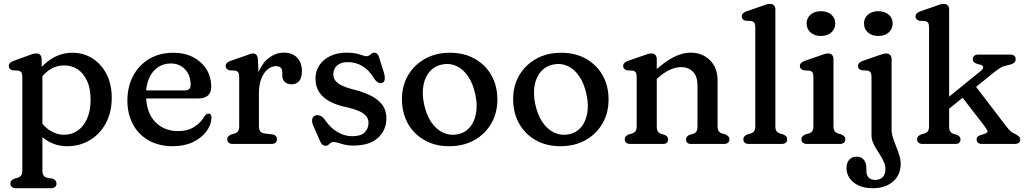

<svg xmlns="http://www.w3.org/2000/svg" viewBox="-20 -758 5403 1011"><path d="M199.3 -446.6V-387.5L203.3 -375.7V139.6Q203.3 157.3 209.5 165.9Q215.6 174.5 226.3 177.6L256.1 182.6Q266.3 186.4 271.9 192.7Q277.5 199 277.5 208.6Q277.5 220.2 270 226.6Q262.4 233 248.5 233H63.7Q50.3 233 42.5 226.6Q34.7 220.2 34.7 208.6Q34.7 199 40.3 193Q45.9 187 56.1 182.6L74.5 177.6Q85.4 173.9 91.4 165.6Q97.5 157.3 97.5 139.6V-354.2Q97.5 -370.4 92.1 -377.3Q86.8 -384.2 76.9 -386.2L45.9 -387.8Q37 -390.6 31.6 -396.1Q26.3 -401.6 26.3 -410.2Q26.3 -419.6 32.6 -426.2Q39 -432.8 51.9 -437.6L123.3 -463.6Q137.8 -469.3 149.6 -473Q161.4 -476.6 171.5 -476.6Q184.5 -476.6 191.9 -468.5Q199.3 -460.4 199.3 -446.6ZM176.2 -318.7 158.5 -352.1Q195.8 -412.2 248 -446.2Q300.1 -480.2 360.4 -480.2Q421.1 -480.2 468.1 -449.7Q515.1 -419.2 541.8 -366.1Q568.4 -312.9 568.4 -243.9Q568.4 -166 537 -108.5Q505.6 -51 452.6 -19.6Q399.5 11.9 334 11.9Q274.1 11.9 225.4 -19.5Q176.7 -51 149.4 -105L176.4 -149.1Q201.4 -99 238.9 -73.7Q276.3 -48.4 318.2 -48.4Q357.5 -48.4 388.9 -70.3Q420.4 -92.1 438.7 -133.4Q457.1 -174.7 457.1 -233.4Q457.1 -290.7 439 -331Q420.9 -371.3 389.4 -392.4Q358 -413.6 317.9 -413.6Q274.1 -413.6 238.2 -388.7Q202.3 -363.8 176.2 -318.7Z M1092.2 -300.8Q1092.2 -270.6 1074.8 -255.1Q1057.4 -239.6 1024.6 -239.6H712.2V-282H952.4Q984 -282 984 -310.4Q984 -361.4 954.7 -392.6Q925.4 -423.8 878.8 -423.8Q841 -423.8 811.6 -403.9Q782.2 -384 765.6 -347.4Q749 -310.8 749 -260.4Q749 -167 796 -117.4Q842.9 -67.7 917.8 -67.7Q969.3 -67.7 1004.4 -90.9Q1039.4 -114.1 1055.6 -144.5Q1062.3 -152.7 1067.2 -156.5Q1072 -160.3 1078 -159.9Q1085.2 -159.7 1089.5 -154.4Q1093.8 -149 1093.8 -138.7Q1092.3 -99.9 1066.5 -65.6Q1040.7 -31.2 995.6 -9.7Q950.4 11.9 890.3 11.9Q816.7 11.9 762.9 -18.6Q709.1 -49.2 679.9 -103.6Q650.8 -158 650.8 -228.8Q650.8 -300.5 680.5 -357.3Q710.3 -414.1 764.7 -447.2Q819.2 -480.2 893.2 -480.2Q952.2 -480.2 997 -457Q1041.8 -433.7 1067 -393.3Q1092.2 -352.8 1092.2 -300.8Z M1321.2 -264Q1321.2 -333.3 1342.6 -381.8Q1364 -430.3 1399.2 -455.6Q1434.3 -480.8 1475.3 -480.8Q1518.9 -480.8 1544.4 -454.6Q1569.9 -428.4 1569.9 -383.2Q1569.9 -348.8 1555.3 -331.4Q1540.6 -314 1516.3 -314Q1492.3 -314 1479.3 -326.7Q1466.3 -339.5 1466.3 -361.6V-378Q1466.3 -395.3 1457.2 -402.5Q1448 -409.8 1433.2 -409.8Q1410.9 -409.8 1390.3 -393.5Q1369.7 -377.2 1356.5 -344.9Q1343.3 -312.7 1343.3 -265.2ZM1338.1 -444.2 1343.3 -332.4V-93.4Q1343.3 -76.5 1350.5 -66.9Q1357.6 -57.3 1371.9 -55.4L1412.9 -50.4Q1425.9 -48.8 1432.1 -41.9Q1438.3 -35 1438.3 -24.4Q1438.3 -12.8 1430.8 -6.4Q1423.2 0 1409.3 0H1205.7Q1192.3 0 1184.5 -6.4Q1176.7 -12.8 1176.7 -24.4Q1176.7 -34 1182.3 -39.9Q1187.9 -45.8 1198.1 -50.4L1216.5 -55.4Q1227.4 -58.9 1233.4 -67.3Q1239.5 -75.7 1239.5 -93.4V-354.2Q1239.5 -370.4 1234.1 -377.3Q1228.8 -384.2 1218.9 -386.2L1187.9 -387.8Q1179 -390.4 1173.6 -396Q1168.3 -401.6 1168.3 -410.2Q1168.3 -419.6 1174.6 -426.4Q1181 -433.2 1193.9 -437.6L1269.3 -463.6Q1282.6 -468.5 1293.6 -472.6Q1304.6 -476.6 1311.9 -476.6Q1323.3 -476.6 1330 -469.2Q1336.7 -461.8 1338.1 -444.2Z M1809.9 -431Q1775.1 -431 1755.2 -413.1Q1735.2 -395.2 1735.2 -367.8Q1735.2 -345.7 1747.9 -331.1Q1760.5 -316.5 1782.1 -306.7Q1803.6 -296.8 1830.9 -289.5Q1886.7 -276.5 1928 -256.6Q1969.3 -236.7 1992 -207.2Q2014.6 -177.6 2014.6 -135.4Q2014.6 -73.4 1970.7 -32.4Q1926.8 8.6 1838.8 8.6Q1814.8 8.6 1795.1 3.9Q1775.3 -0.9 1760.6 -5.6Q1745.8 -10.4 1736 -10.4Q1727.1 -10.4 1721 -5.4Q1714.9 -0.4 1709.1 4.6Q1703.3 9.6 1695 9.6Q1685.2 9.6 1677.5 3.1Q1669.8 -3.5 1664 -17.8L1628.6 -98.8Q1620.2 -119.5 1624.6 -132.9Q1629.1 -146.3 1641.6 -150.2Q1653.3 -153.8 1666 -148.6Q1678.7 -143.4 1687.6 -131.4Q1706.6 -102.6 1730.1 -82.3Q1753.6 -62 1780.3 -51.4Q1807 -40.8 1835.2 -40.8Q1879.9 -40.8 1900.1 -60.9Q1920.4 -80.9 1920.4 -111.2Q1920.4 -133.7 1906.3 -148.8Q1892.2 -164 1867.8 -174.2Q1843.3 -184.4 1812.8 -191.6Q1760.8 -201.7 1722.2 -220.6Q1683.7 -239.6 1662.5 -270.1Q1641.3 -300.7 1641.3 -344.8Q1641.3 -383.7 1661.7 -414.5Q1682.1 -445.3 1719.2 -463.1Q1756.3 -480.8 1806 -480.8Q1835.8 -480.8 1856.1 -476.1Q1876.3 -471.3 1889.3 -466.6Q1902.3 -461.8 1909.8 -461.8Q1918.2 -461.8 1924.7 -466.6Q1931.2 -471.3 1937.3 -476.1Q1943.3 -480.8 1950.2 -480.8Q1958.3 -480.8 1965.2 -475.5Q1972.1 -470.1 1975.4 -457.8L2002 -374.4Q2007.2 -357 2005.9 -340.8Q2004.6 -324.5 1989.8 -320.6Q1979.1 -317.9 1968.6 -324.9Q1958 -332 1947.2 -348.4Q1924.7 -387.7 1889.4 -409.3Q1854 -431 1809.9 -431Z M2349.5 -480.2Q2423.6 -480.2 2479.8 -448.7Q2535.9 -417.1 2567.5 -361.7Q2599 -306.2 2599 -233.9Q2599 -163.3 2566.9 -107.7Q2534.7 -52.1 2477.6 -20.1Q2420.5 11.9 2345.7 11.9Q2271.8 11.9 2215.6 -19.7Q2159.5 -51.3 2128 -107.4Q2096.5 -163.5 2096.5 -236.7Q2096.5 -306.2 2128.6 -361.3Q2160.8 -416.3 2217.8 -448.3Q2274.8 -480.2 2349.5 -480.2ZM2389.7 -50.6Q2428.2 -58.1 2453 -86.6Q2477.8 -115.1 2486.3 -159.6Q2494.8 -204 2483.3 -258.6Q2471.3 -316.8 2445.3 -355.2Q2419.3 -393.7 2384 -410.1Q2348.8 -426.6 2308.6 -418.6Q2269.9 -411.3 2244.3 -383.2Q2218.7 -355.1 2210 -310.9Q2201.2 -266.7 2212.6 -211Q2224.9 -152.2 2251.4 -113.9Q2277.9 -75.5 2313.9 -59.3Q2349.8 -43.1 2389.7 -50.6Z M2935 -480.2Q3009.1 -480.2 3065.3 -448.7Q3121.4 -417.1 3153 -361.7Q3184.5 -306.2 3184.5 -233.9Q3184.5 -163.3 3152.4 -107.7Q3120.2 -52.1 3063.1 -20.1Q3006 11.9 2931.2 11.9Q2857.3 11.9 2801.1 -19.7Q2745 -51.3 2713.5 -107.4Q2682 -163.5 2682 -236.7Q2682 -306.2 2714.1 -361.3Q2746.3 -416.3 2803.3 -448.3Q2860.3 -480.2 2935 -480.2ZM2975.2 -50.6Q3013.7 -58.1 3038.5 -86.6Q3063.3 -115.1 3071.8 -159.6Q3080.3 -204 3068.8 -258.6Q3056.8 -316.8 3030.8 -355.2Q3004.8 -393.7 2969.5 -410.1Q2934.3 -426.6 2894.1 -418.6Q2855.4 -411.3 2829.8 -383.2Q2804.2 -355.1 2795.5 -310.9Q2786.7 -266.7 2798.1 -211Q2810.4 -152.2 2836.9 -113.9Q2863.4 -75.5 2899.4 -59.3Q2935.3 -43.1 2975.2 -50.6Z M3438.3 -446.6V-93.4Q3438.3 -74.5 3444.1 -65.8Q3449.8 -57.1 3460.9 -53.4L3479.1 -48Q3498.1 -40 3498.1 -24.4Q3498.1 0 3471.1 0H3298.7Q3285.3 0 3277.5 -6.4Q3269.7 -12.8 3269.7 -24.4Q3269.7 -34 3275.3 -40Q3280.9 -46 3291.1 -50.4L3309.5 -55.4Q3320.4 -59.1 3326.4 -67.4Q3332.5 -75.7 3332.5 -93.4V-354.2Q3332.5 -370.4 3327.1 -377.3Q3321.8 -384.2 3311.9 -386.2L3280.9 -387.8Q3272 -390.6 3266.6 -396.1Q3261.3 -401.6 3261.3 -410.2Q3261.3 -419.6 3267.6 -426.4Q3274 -433.2 3286.9 -437.6L3362.3 -463.6Q3377 -469.1 3388.7 -472.9Q3400.4 -476.6 3410.5 -476.6Q3423.5 -476.6 3430.9 -468.5Q3438.3 -460.4 3438.3 -446.6ZM3421.5 -327.4 3396.1 -355.8 3423.3 -380.8Q3478.8 -432.4 3525.9 -456.6Q3572.9 -480.8 3615.2 -480.8Q3678.3 -480.8 3718.4 -440.8Q3758.5 -400.7 3758.5 -335.2V-93.4Q3758.5 -75.7 3764.6 -67.3Q3770.6 -58.9 3781.5 -55.4L3799.3 -50.4Q3809.5 -45.6 3815.1 -39.8Q3820.7 -34 3820.7 -24.4Q3820.7 -12.8 3813.2 -6.4Q3805.6 0 3791.7 0H3619.3Q3592.3 0 3592.3 -24.4Q3592.3 -40 3611.3 -48L3630.1 -53.4Q3641.2 -57.1 3646.9 -65.8Q3652.7 -74.5 3652.7 -93.4V-308.8Q3652.7 -355.4 3629 -380Q3605.3 -404.6 3565.6 -404.6Q3539.2 -404.6 3508.7 -391.2Q3478.1 -377.8 3444.5 -347.8Z M4062.8 -707.6V-93.4Q4062.8 -75.7 4069 -67.4Q4075.1 -59.1 4085.8 -55.4L4103.6 -50.4Q4113.8 -46 4119.4 -40Q4125 -34 4125 -24.4Q4125 -12.8 4117.5 -6.4Q4109.9 0 4096 0H3923.2Q3909.8 0 3902 -6.4Q3894.2 -12.8 3894.2 -24.4Q3894.2 -34 3899.8 -40Q3905.4 -46 3915.6 -50.4L3934 -55.4Q3944.9 -59.1 3950.9 -67.4Q3957 -75.7 3957 -93.4V-615.2Q3957 -631.4 3951.6 -638.3Q3946.3 -645.2 3936.4 -647.2L3905.4 -648.8Q3896.5 -651.4 3891.1 -657Q3885.8 -662.6 3885.8 -671.2Q3885.8 -680.6 3892.1 -687.4Q3898.5 -694.2 3911.4 -698.6L3986.8 -724.6Q4001.5 -730.1 4013.2 -733.9Q4024.9 -737.6 4035 -737.6Q4048 -737.6 4055.4 -729.5Q4062.8 -721.4 4062.8 -707.6Z M4368.8 -446.6V-93.4Q4368.8 -75.7 4375 -67.4Q4381.1 -59.1 4391.8 -55.4L4409.6 -50.4Q4419.8 -46 4425.4 -40Q4431 -34 4431 -24.4Q4431 -12.8 4423.5 -6.4Q4415.9 0 4402 0H4229.2Q4215.8 0 4208 -6.4Q4200.2 -12.8 4200.2 -24.4Q4200.2 -34 4205.8 -40Q4211.4 -46 4221.6 -50.4L4240 -55.4Q4250.9 -59.1 4256.9 -67.4Q4263 -75.7 4263 -93.4V-354.2Q4263 -370.4 4257.6 -377.3Q4252.3 -384.2 4242.4 -386.2L4211.4 -387.8Q4202.5 -390.6 4197.1 -396.1Q4191.8 -401.6 4191.8 -410.2Q4191.8 -419.6 4198.1 -426.4Q4204.5 -433.2 4217.4 -437.6L4292.8 -463.6Q4307.5 -469.1 4319.2 -472.9Q4330.9 -476.6 4341 -476.6Q4354 -476.6 4361.4 -468.5Q4368.8 -460.4 4368.8 -446.6ZM4302.2 -568.6Q4269 -568.6 4248.2 -586.9Q4227.4 -605.3 4227.4 -634.4Q4227.4 -663 4248.2 -681Q4269 -699 4302.2 -699Q4336.3 -699 4357.3 -681Q4378.2 -663 4378.2 -634.4Q4378.2 -605.3 4357.3 -586.9Q4336.3 -568.6 4302.2 -568.6Z M4674.8 -77Q4674.8 -55 4682.1 -32.4Q4689.4 -9.8 4698.8 13.4Q4708.1 36.6 4715.4 59.5Q4722.7 82.5 4722.7 105.4Q4722.7 162.9 4682.3 197.9Q4641.9 233 4575.2 233Q4530.6 233 4499.8 218.2Q4469.1 203.4 4453.2 179.3Q4437.4 155.3 4437.4 127.8Q4437.4 98.3 4452.1 82.6Q4466.9 67 4490.8 67Q4514.5 67 4528.3 83.2Q4542 99.5 4542 126.6V142.2Q4542 164.3 4554 177Q4565.9 189.7 4589.3 189.4Q4614.4 189.1 4628.4 174.3Q4642.3 159.6 4642.3 131.3Q4642.3 114 4634.9 96.6Q4627.5 79.3 4616.7 61.9Q4605.8 44.6 4594.8 27Q4583.8 9.5 4576.4 -8.5Q4569 -26.4 4569 -45V-354.2Q4569 -370.4 4563.6 -377.3Q4558.3 -384.2 4548.4 -386.2L4517.4 -387.8Q4508.5 -390.4 4503.1 -396Q4497.8 -401.6 4497.8 -410.2Q4497.8 -419.6 4504.1 -426.4Q4510.5 -433.2 4523.4 -437.6L4598.8 -463.6Q4613.5 -469.1 4625.2 -472.9Q4636.9 -476.6 4647 -476.6Q4660 -476.6 4667.4 -468.5Q4674.8 -460.4 4674.8 -446.6ZM4604.3 -568.6Q4571.1 -568.6 4550.3 -586.9Q4529.5 -605.3 4529.5 -634.4Q4529.5 -663 4550.3 -681Q4571.1 -699 4604.3 -699Q4638.4 -699 4659.4 -681Q4680.3 -663 4680.3 -634.4Q4680.3 -605.3 4659.4 -586.9Q4638.4 -568.6 4604.3 -568.6Z M4838.2 0Q4824.8 0 4817 -6.4Q4809.2 -12.8 4809.2 -24.4Q4809.2 -34 4814.8 -40Q4820.4 -46 4830.6 -50.4L4849 -55.4Q4859.9 -59.1 4865.9 -67.4Q4872 -75.7 4872 -93.4V-615.2Q4872 -631.4 4866.6 -638.3Q4861.3 -645.2 4851.4 -647.2L4820.4 -648.8Q4811.5 -651.4 4806.1 -657Q4800.8 -662.6 4800.8 -671.2Q4800.8 -680.6 4807.1 -687.4Q4813.5 -694.2 4826.4 -698.6L4901.8 -724.6Q4916.5 -730.1 4928.2 -733.9Q4939.9 -737.6 4950 -737.6Q4963 -737.6 4970.4 -729.5Q4977.8 -721.4 4977.8 -707.6V-93.4Q4977.8 -74.5 4983.6 -65.8Q4989.3 -57.1 5000.4 -53.4L5018.6 -48Q5037.6 -40 5037.6 -24.4Q5037.6 0 5010.6 0ZM4941 -219.1 5146.2 -386.1Q5157.4 -394.9 5157.3 -403.6Q5157.2 -412.4 5144.1 -416.8L5125.5 -421.5Q5111.9 -426 5107.1 -432.2Q5102.3 -438.5 5102.3 -446.2Q5102.3 -458 5110.1 -464.3Q5117.9 -470.6 5131.3 -470.6H5299.2Q5313.1 -470.6 5320.7 -464.3Q5328.2 -458 5328.2 -446.2Q5328.2 -435.9 5320.4 -428Q5312.6 -420.2 5285.2 -414.5Q5263.7 -410.4 5248.9 -401.7Q5234 -393 5209.2 -373.1L4953.8 -166.3ZM5098.8 -328.1 5278.7 -92.5Q5292.6 -74.8 5302 -66.6Q5311.3 -58.4 5324.7 -52.9Q5337.4 -46.4 5344.9 -39.9Q5352.4 -33.3 5352.4 -23.4Q5352.4 -12.2 5344.9 -6.1Q5337.3 0 5323.4 0H5149.5Q5137.3 0 5129.9 -6.4Q5122.5 -12.8 5122.5 -24.4Q5122.5 -32.6 5127.3 -37.7Q5132 -42.8 5144.8 -47.2L5163.3 -52.8Q5183.2 -59.5 5179.7 -68.8Q5176.2 -78.1 5160.1 -99.2L5027 -271.4Z"/></svg>

Font: Fraunces SuperSoft 9pt
Style: Regular
Weight: 900
Version: Version 1.000;[b76b70a41]